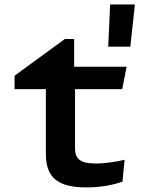

<svg xmlns="http://www.w3.org/2000/svg" viewBox="-20 -824 660 856"><path d="M462.5 -616H561L581.5 -804H471ZM45 -426.5H184.5V-137C184.5 -27.5 243.5 11.5 366.5 11.5C433 11.5 484.5 0 526 -14L535.5 -111.5C502 -104 451.5 -95 408 -95C332 -95 314.5 -119.5 314.5 -165V-426.5H525L544.5 -526.5H310.5V-650H269L45 -486.5Z"/></svg>

Font: Monaspace Argon SemiBold
Style: Regular
Weight: 600
Designer: Riley Cran & the Lettermatic Team
Foundry: Lettermatic
Version: Version 1.000 (Monaspace Argon)